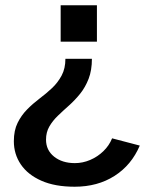

<svg xmlns="http://www.w3.org/2000/svg" viewBox="-20 -537 572 728"><path d="M210 -379V-517H347.5V-379ZM510 15Q478.5 89 414.2 130Q350 171 263 171Q188 171 136.8 148.2Q85.5 125.5 59 86.5Q32.5 47.5 32.5 -1.5Q32.5 -42.5 46.8 -71.2Q61 -100 83 -122.2Q105 -144.5 130.2 -163.5Q155.5 -182.5 177.5 -203.2Q199.5 -224 213.8 -250.8Q228 -277.5 228 -314H328.5Q328.5 -270.5 316 -238.2Q303.5 -206 283.8 -181.5Q264 -157 241.8 -137.2Q219.5 -117.5 199.5 -98.2Q179.5 -79 167 -57.2Q154.5 -35.5 154.5 -7.5Q154.5 32.5 185.2 57Q216 81.5 264 81.5Q293.5 81.5 321.8 69.5Q350 57.5 372 36.2Q394 15 405 -12.5Z"/></svg>

Font: Public Sans SemiBold
Style: Regular
Weight: 600
Designer: The Public Sans Project Authors: Dan O. Williams and USWDS (Libre Franklin designed by Pablo Impallari and Rodrigo Fuenz
Version: Version 1.007